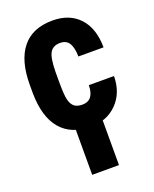

<svg xmlns="http://www.w3.org/2000/svg" viewBox="-143 -619 747 931"><g transform="rotate(-20 230.0 -153.5)"><path d="M241.2 -105Q301.3 -105 302.2 -183.1H432.1Q431.2 -96.7 378.9 -43.5Q326.7 9.8 244.1 9.8Q142.1 9.8 88.4 -53.7Q34.7 -117.2 33.7 -240.7V-282.7Q33.7 -407.2 86.7 -472.7Q139.6 -538.1 243.2 -538.1Q330.6 -538.1 380.9 -484.1Q431.2 -430.2 432.1 -331.1H302.2Q301.8 -375.5 287.6 -399.4Q273.4 -423.3 240.7 -423.3Q204.6 -423.3 189 -397.7Q173.3 -372.1 172.4 -298.3V-244.6Q172.4 -180.2 178.7 -154.5Q185.1 -128.9 199.7 -116.9Q214.4 -105 241.2 -105ZM307.1 231H168.9V-44.4H307.1Z"/></g></svg>

Font: Roboto Condensed
Style: Bold
Weight: 700
Designer: Google
Version: Version 2.134; 2016